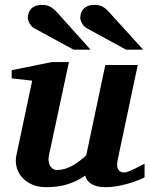

<svg xmlns="http://www.w3.org/2000/svg" viewBox="-20 -754 614 786"><path d="M571.8 -27.8Q561.5 -22.5 543.7 -15.4Q525.9 -8.3 504.2 -2.2Q482.4 3.9 459 8.1Q435.5 12.2 414.1 12.2Q388.2 12.2 372.1 6.8Q356 1.5 346.9 -6.1Q337.9 -13.7 334 -21.7Q330.1 -29.8 329.1 -35.2Q295.9 -12.2 257.3 0Q218.8 12.2 169.9 12.2Q132.8 12.2 107.2 -0.5Q81.5 -13.2 66.7 -32.2Q51.8 -51.3 47.1 -74Q42.5 -96.7 46.9 -117.2L111.8 -423.8L27.8 -433.1V-466.8L192.9 -500H262.2L180.2 -117.2Q177.7 -105.5 179 -94.7Q180.2 -84 184.6 -75.9Q189 -67.9 196.3 -63Q203.6 -58.1 212.9 -58.1Q229.5 -58.1 245.4 -62.7Q261.2 -67.4 276.1 -75.7Q291 -84 305.2 -94.7Q319.3 -105.5 333 -118.2L411.1 -487.8H543.9L461.9 -100.1Q456.1 -72.3 464.1 -60.1Q472.2 -47.9 487.8 -47.9Q491.7 -47.9 496.8 -49.1Q502 -50.3 511 -54Q520 -57.6 534.4 -64.7Q548.8 -71.8 571.8 -84ZM280.8 -550.8 118.7 -639.2Q113.3 -642.1 108.9 -647.2Q104.5 -652.3 101.1 -658.2Q97.7 -664.1 95.7 -670.2Q93.8 -676.3 93.8 -681.2Q93.8 -689.9 96.7 -699.5Q99.6 -709 106.2 -716.6Q112.8 -724.1 123.8 -729Q134.8 -733.9 150.9 -733.9Q161.1 -733.9 168.9 -732.4Q176.8 -731 184.1 -727.3Q191.4 -723.6 198.7 -717.5Q206.1 -711.4 214.8 -702.1L350.6 -550.8ZM495.6 -550.8 334 -639.2Q328.6 -642.1 324 -647.2Q319.3 -652.3 315.9 -658.2Q312.5 -664.1 310.5 -670.2Q308.6 -676.3 308.6 -681.2Q308.6 -689.9 311.5 -699.5Q314.5 -709 321 -716.6Q327.6 -724.1 338.6 -729Q349.6 -733.9 365.7 -733.9Q376 -733.9 383.8 -732.4Q391.6 -731 398.9 -727.3Q406.2 -723.6 413.3 -717.5Q420.4 -711.4 428.7 -702.1L565.9 -550.8Z"/></svg>

Font: Charis SIL
Style: Bold Italic
Weight: 700
Italic angle: -11°
Foundry: SIL International
Version: Version 4.112